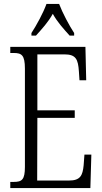

<svg xmlns="http://www.w3.org/2000/svg" viewBox="-20 -951 516 971"><path d="M139 -784V-771H162C194 -807 223 -838 247 -881C271 -838 300 -807 332 -771H355V-784C330 -822 296 -886 279 -931H215C199 -886 164 -822 139 -784ZM32 0H437L442 -169H407L403 -115C398 -63 386 -38 329 -38H168L169 -355H358V-393H169V-676H306C364 -676 375 -651 379 -590L382 -545H416L412 -714H32V-683H49C89 -683 106 -673 106 -604V-107C106 -42 91 -31 49 -31H32Z"/></svg>

Font: Noto Serif Lao ExtraCondensed Light
Style: Regular
Weight: 300
Width: 2
Designer: Monotype Design Team
Foundry: Monotype Imaging Inc.
Version: Version 2.003